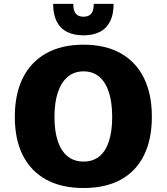

<svg xmlns="http://www.w3.org/2000/svg" viewBox="-20 -950 852 981"><path d="M406.7 10.7Q295.4 10.7 217 -31.7Q138.7 -74.2 97.2 -155.3Q55.7 -236.3 55.7 -353Q55.7 -469.7 96.9 -552Q138.2 -634.3 216.6 -678Q294.9 -721.7 406.2 -721.7Q518.1 -721.7 596.2 -678Q674.3 -634.3 715.1 -552Q755.9 -469.7 755.9 -354Q755.9 -236.8 715.1 -155.5Q674.3 -74.2 596.7 -31.7Q519 10.7 406.7 10.7ZM406.7 -124.5Q455.1 -124.5 487.5 -150.9Q520 -177.2 536.6 -228.3Q553.2 -279.3 553.2 -352.5Q553.2 -425.8 536.6 -477.8Q520 -529.8 487.5 -557.6Q455.1 -585.4 406.7 -585.4Q359.4 -585.4 326.2 -557.6Q293 -529.8 275.6 -477.8Q258.3 -425.8 258.3 -352.5Q258.3 -278.8 275.6 -228Q293 -177.2 325.9 -150.9Q358.9 -124.5 406.7 -124.5ZM406.7 -769.5Q357.9 -769.5 323 -786.9Q288.1 -804.2 269.8 -840.1Q251.5 -876 251.5 -930.2H354.5Q354.5 -905.8 360.8 -891.4Q367.2 -877 378.9 -870.8Q390.6 -864.7 406.7 -864.7Q422.9 -864.7 434.6 -870.8Q446.3 -877 452.6 -891.4Q459 -905.8 459 -930.2H560.5Q560.5 -876 542.2 -840.1Q523.9 -804.2 489.5 -786.9Q455.1 -769.5 406.7 -769.5Z"/></svg>

Font: Comme ExtraBold
Style: Regular
Weight: 800
Version: Version 1.000;gftools[0.9.27]